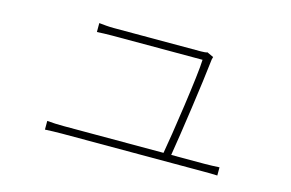

<svg xmlns="http://www.w3.org/2000/svg" viewBox="-66 -634 1133 747"><g transform="rotate(15 500.0 -260.5)"><path d="M656 -65C670 -147 703 -378 711 -455C711 -461 713 -469 715 -475L689 -487C685 -485 676 -484 664 -484H313C289 -484 274 -486 253 -488V-452C274 -453 287 -454 314 -454H678C677 -396 638 -135 625 -65H224C198 -65 178 -66 156 -68V-33C178 -34 198 -35 224 -35H793C810 -35 834 -35 850 -34V-67C834 -66 809 -65 790 -65Z"/></g></svg>

Font: Noto Sans CJK JP Thin
Style: Regular
Weight: 250
Designer: Ryoko NISHIZUKA (kana & ideographs); Paul D. Hunt (Latin, Greek & Cyrillic); Wenlong ZHANG (bopomofo); Sandoll Communica
Foundry: Adobe Systems Incorporated
Version: Version 1.004;PS 1.004;hotconv 1.0.82;makeotf.lib2.5.63406